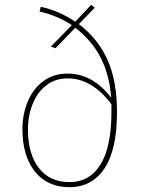

<svg xmlns="http://www.w3.org/2000/svg" viewBox="-20 -766 583 796"><path d="M465 -301Q465 -145 413 -67.5Q361 10 268 10Q176 10 124.5 -55Q73 -120 73 -230Q73 -292 95 -345Q117 -398 159.5 -429.5Q202 -461 260 -461Q364 -461 441 -361Q434 -455 397.5 -526.5Q361 -598 292 -651L210 -566L191 -573L278 -662Q249 -681 213.5 -696Q178 -711 144 -718L149 -738Q228 -720 292 -676L358 -746L373 -734L307 -666Q385 -607 425 -519.5Q465 -432 465 -301ZM442 -303V-334Q361 -441 261 -441Q210 -441 173 -413Q136 -385 116 -336.5Q96 -288 96 -229Q96 -127 141.5 -69Q187 -11 268 -11Q352 -11 397 -84.5Q442 -158 442 -303Z"/></svg>

Font: Fira Sans Thin
Style: Regular
Weight: 100
Designer: bBox Type GmbH & Carrois Corporate GbR & Edenspiekermann AG
Foundry: bBox Type GmbH & Carrois Corporate GbR & Edenspiekermann AG
Version: Version 4.301